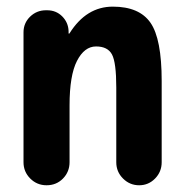

<svg xmlns="http://www.w3.org/2000/svg" viewBox="-20 -550 540 570"><path d="M460 -309.6V-68.4Q460 -40 440.4 -20Q420.9 0 393.1 0Q365.2 0 345.2 -20Q325.2 -40 325.2 -68.4V-290Q325.2 -364.3 312.5 -388.2Q299.8 -412.1 265.1 -412.1Q230.5 -412.1 208.5 -369.1Q186.5 -326.2 186.5 -237.3V-68.4Q186.5 -40 167 -20Q147.5 0 118.2 0Q89.8 0 69.8 -20Q49.8 -40 49.8 -68.4V-454.1Q49.8 -481.4 69.3 -500.5Q88.9 -519.5 116.2 -519.5H120.1Q146.5 -519.5 164.6 -501.5Q182.6 -483.4 183.6 -458V-451.2Q183.6 -450.2 184.6 -450.2Q186.5 -450.2 186.5 -451.2Q236.3 -530.3 314.9 -530.3Q393.6 -530.3 426.8 -482.4Q460 -434.6 460 -309.6Z"/></svg>

Font: Rounded-X Mgen+ 2m bold
Style: Bold
Weight: 700
Designer: [Source Han Sans]
Ryoko NISHIZUKA  (kana & ideographs); Paul D. Hunt (Latin, Greek & Cyrillic); Wenlong ZHANG  (bopomofo
Version: Version 1.059.20150602